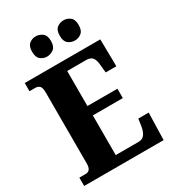

<svg xmlns="http://www.w3.org/2000/svg" viewBox="-218 -1039 1034 1153"><g transform="rotate(-30 298.5 -462.0)"><path d="M19 0V-58H64Q100 -58 100 -109V-600Q100 -637 88 -647Q76 -657 62 -657H19V-714H543L546 -526H472L467 -574Q465 -613 452 -631Q439 -649 408 -649H276V-406H484V-341H276V-66H434Q463 -66 477 -86.5Q491 -107 496 -140L503 -188H575L570 0ZM410 -784Q383 -784 363 -799.5Q343 -815 343 -854Q343 -893 363 -908.5Q383 -924 410 -924Q433 -924 453.5 -908.5Q474 -893 474 -854Q474 -815 453.5 -799.5Q433 -784 410 -784ZM215 -784Q191 -784 171 -799.5Q151 -815 151 -854Q151 -893 171 -908.5Q191 -924 215 -924Q240 -924 261 -908.5Q282 -893 282 -854Q282 -815 261 -799.5Q240 -784 215 -784Z"/></g></svg>

Font: Noto Serif Tamil Condensed Black
Style: Italic
Weight: 900
Width: 3
Italic angle: -12°
Designer: Indian Type Foundry, Tom Grace, and the Monotype Design Team
Foundry: Monotype Imaging Inc.
Version: Version 2.003; ttfautohint (v1.8.4.7-5d5b)